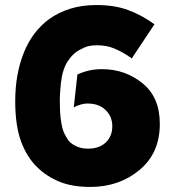

<svg xmlns="http://www.w3.org/2000/svg" viewBox="-20 -735 702 769"><path d="M620.1 -239.3Q620.1 -239.3 620.1 -238.3Q620.1 -121.1 538.1 -53.7Q457 13.7 341.8 13.7Q267.6 13.7 216.8 -7.8Q165 -29.3 127.9 -66.4Q87.9 -105.5 64.5 -168Q41 -231.4 41 -329.1Q41 -330.1 41 -331.1Q41 -437.5 75.2 -523.4Q109.4 -609.4 177.7 -659.2Q214.8 -685.5 261.7 -700.2Q308.6 -714.8 366.2 -714.8Q440.4 -714.8 494.1 -694.3Q547.9 -674.8 598.6 -637.7Q568.4 -591.8 507.8 -501Q503.9 -503.9 500 -506.8Q495.1 -508.8 492.2 -511.7Q463.9 -530.3 434.6 -542Q405.3 -553.7 367.2 -553.7Q348.6 -553.7 332 -549.8Q316.4 -544.9 302.7 -537.1Q272.5 -522.5 251 -489.3Q229.5 -456.1 223.6 -399.4Q218.8 -354.5 219.7 -321.3Q219.7 -287.1 222.7 -262.7Q228.5 -216.8 238.3 -199.2Q248 -181.6 248 -181.6Q258.8 -162.1 281.2 -151.4Q302.7 -139.6 333 -139.6Q377.9 -139.6 404.3 -165Q429.7 -190.4 429.7 -228.5Q429.7 -229.5 429.7 -230.5Q429.7 -267.6 403.3 -293.9Q377 -320.3 331.1 -320.3Q315.4 -320.3 300.8 -315.4Q286.1 -311.5 275.4 -304.7Q280.3 -348.6 290 -436.5Q310.5 -446.3 335 -452.1Q359.4 -458 388.7 -458Q481.4 -458 550.8 -401.4Q620.1 -345.7 620.1 -239.3Z"/></svg>

Font: Big-Shock
Style: Black
Weight: 400